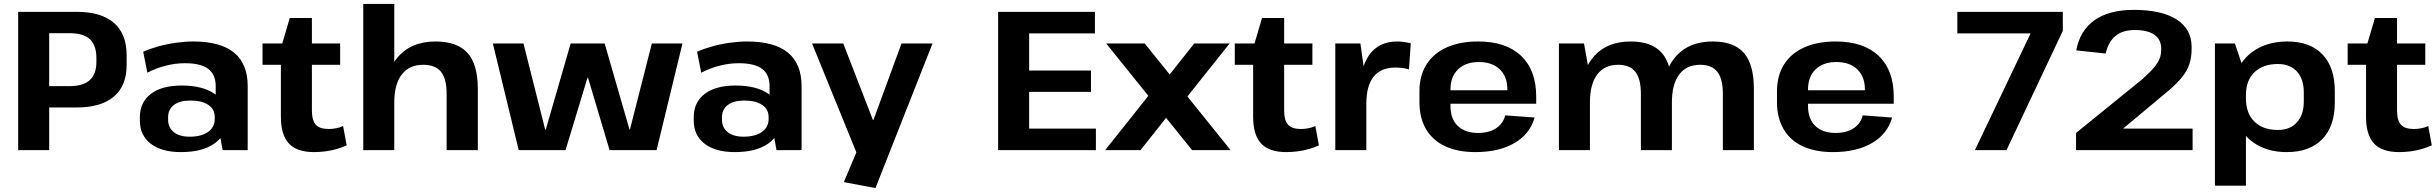

<svg xmlns="http://www.w3.org/2000/svg" viewBox="-20 -760 12331 972"><path d="M72 -700H369Q493 -700 557 -644Q621 -588 621 -481V-430Q621 -326 556.5 -271Q492 -216 369 -216H222V-324H333Q401 -324 434.5 -354.5Q468 -385 468 -447V-466Q468 -531 435 -561.5Q402 -592 333 -592H194L229 -627V0H72Z M1072 -193V-323Q1072 -383 1034 -411.5Q996 -440 916 -440Q868 -440 819 -427.5Q770 -415 726 -392L705 -498Q738 -513 781 -525Q824 -537 870.5 -543.5Q917 -550 958 -550Q1096 -550 1165 -493.5Q1234 -437 1234 -323V0H1107ZM896 10Q798 10 743 -32.5Q688 -75 688 -150V-166Q688 -242 743.5 -284.5Q799 -327 900 -327Q1005 -327 1065.5 -285.5Q1126 -244 1126 -169V-152Q1126 -76 1065 -33Q1004 10 896 10ZM940 -68Q999 -68 1033 -92Q1067 -116 1067 -157V-168Q1067 -207 1034.5 -229Q1002 -251 944 -251Q891 -251 861 -229Q831 -207 831 -165V-154Q831 -114 860 -91Q889 -68 940 -68Z M1570 10Q1483 10 1442.5 -33.5Q1402 -77 1402 -169V-516L1447 -669H1559V-201Q1559 -151 1578.5 -129Q1598 -107 1644 -107Q1662 -107 1681 -110.5Q1700 -114 1717 -122L1735 -24Q1713 -14 1686 -6Q1659 2 1629 6Q1599 10 1570 10ZM1309 -540H1702V-432H1309Z M2241 -285Q2241 -361 2212.5 -396.5Q2184 -432 2122 -432Q2052 -432 2014 -383Q1976 -334 1976 -241L1922 -162V-228Q1922 -383 1990.5 -466.5Q2059 -550 2185 -550Q2295 -550 2347 -492Q2399 -434 2399 -309V0H2241ZM1819 -740H1976V-375V0H1819Z M2475 -540H2630L2740 -104H2743L2869 -540H3041L3167 -104H3169L3280 -540H3435L3304 0H3066L2957 -366H2954L2843 0H2606Z M3876 -193V-323Q3876 -383 3838 -411.5Q3800 -440 3720 -440Q3672 -440 3623 -427.5Q3574 -415 3530 -392L3509 -498Q3542 -513 3585 -525Q3628 -537 3674.5 -543.5Q3721 -550 3762 -550Q3900 -550 3969 -493.5Q4038 -437 4038 -323V0H3911ZM3700 10Q3602 10 3547 -32.5Q3492 -75 3492 -150V-166Q3492 -242 3547.5 -284.5Q3603 -327 3704 -327Q3809 -327 3869.5 -285.5Q3930 -244 3930 -169V-152Q3930 -76 3869 -33Q3808 10 3700 10ZM3744 -68Q3803 -68 3837 -92Q3871 -116 3871 -157V-168Q3871 -207 3838.5 -229Q3806 -251 3748 -251Q3695 -251 3665 -229Q3635 -207 3635 -165V-154Q3635 -114 3664 -91Q3693 -68 3744 -68Z M4252 162 4339 -45 4325 35 4091 -540H4249L4399 -153H4402L4544 -540H4701L4412 192Z M5155 -109H5528V0H5033V-700H5523V-591H5155L5190 -675V-345L5155 -403H5503V-295H5155L5190 -353V-25Z M5580 -540H5775L6210 0H6015ZM5823 -312 5967 -269 5754 0H5575ZM5815 -274 6026 -540H6205L5959 -231Z M6492 10Q6405 10 6364.5 -33.5Q6324 -77 6324 -169V-516L6369 -669H6481V-201Q6481 -151 6500.5 -129Q6520 -107 6566 -107Q6584 -107 6603 -110.5Q6622 -114 6639 -122L6657 -24Q6635 -14 6608 -6Q6581 2 6551 6Q6521 10 6492 10ZM6231 -540H6624V-432H6231Z M6740 -540H6867L6897 -327V0H6740ZM6862 -273Q6862 -410 6910.5 -480Q6959 -550 7053 -550Q7070 -550 7087.5 -547.5Q7105 -545 7122 -541L7113 -409Q7080 -418 7044 -418Q6971 -418 6934 -372Q6897 -326 6897 -233Z M7449 10Q7360 10 7296.5 -19.5Q7233 -49 7199.5 -106Q7166 -163 7166 -242V-298Q7166 -377 7201.5 -433.5Q7237 -490 7304 -520Q7371 -550 7463 -550Q7604 -550 7680.5 -477.5Q7757 -405 7757 -271V-235H7294V-303H7633L7611 -278V-308Q7611 -372 7572.5 -409Q7534 -446 7467 -446Q7400 -446 7361.5 -409Q7323 -372 7323 -306V-224Q7323 -158 7360 -122.5Q7397 -87 7462 -87Q7519 -87 7554.5 -111Q7590 -135 7600 -176L7749 -165Q7725 -81 7646.5 -35.5Q7568 10 7449 10Z M8702 -285Q8702 -361 8674 -396.5Q8646 -432 8587 -432Q8518 -432 8481 -383Q8444 -334 8444 -241L8390 -162V-228Q8390 -383 8457.5 -466.5Q8525 -550 8650 -550Q8758 -550 8808.5 -492Q8859 -434 8859 -310V0H8702ZM7872 -540H7999L8029 -373V0H7872ZM8287 -285Q8287 -361 8259 -396.5Q8231 -432 8172 -432Q8103 -432 8066 -383Q8029 -334 8029 -241L7975 -162V-228Q7975 -383 8042.5 -466.5Q8110 -550 8235 -550Q8343 -550 8393.5 -491.5Q8444 -433 8444 -310V0H8287Z M9259 10Q9170 10 9106.5 -19.5Q9043 -49 9009.5 -106Q8976 -163 8976 -242V-298Q8976 -377 9011.5 -433.5Q9047 -490 9114 -520Q9181 -550 9273 -550Q9414 -550 9490.5 -477.5Q9567 -405 9567 -271V-235H9104V-303H9443L9421 -278V-308Q9421 -372 9382.5 -409Q9344 -446 9277 -446Q9210 -446 9171.5 -409Q9133 -372 9133 -306V-224Q9133 -158 9170 -122.5Q9207 -87 9272 -87Q9329 -87 9364.5 -111Q9400 -135 9410 -176L9559 -165Q9535 -81 9456.5 -35.5Q9378 10 9259 10Z M10299 -673 10372 -591H9889V-700H10423V-604L10138 0H9978Z M10490 -87 10823 -357Q10852 -383 10871 -403Q10890 -423 10901 -440Q10912 -457 10916.5 -473Q10921 -489 10921 -507V-514Q10921 -560 10886.5 -584Q10852 -608 10788 -608Q10725 -608 10689 -577.5Q10653 -547 10640 -489L10491 -505Q10509 -604 10582.5 -657Q10656 -710 10783 -710Q10923 -710 10999 -661.5Q11075 -613 11075 -523V-510Q11075 -469 11063 -433.5Q11051 -398 11021.5 -363Q10992 -328 10939 -285L10636 -32L10589 -109H11080V0H10490Z M11557 10Q11475 10 11414 -22.5Q11353 -55 11319 -114.5Q11285 -174 11285 -255V-289Q11285 -369 11319.5 -427.5Q11354 -486 11416 -518Q11478 -550 11561 -550Q11675 -550 11737.5 -484.5Q11800 -419 11800 -298V-242Q11800 -121 11736.5 -55.5Q11673 10 11557 10ZM11193 -540H11294L11350 -375V180H11193ZM11512 -102Q11573 -102 11608 -140.5Q11643 -179 11643 -246V-292Q11643 -360 11608 -398Q11573 -436 11512 -436Q11437 -436 11393.5 -394.5Q11350 -353 11350 -279V-262Q11350 -187 11393 -144.5Q11436 -102 11512 -102Z M12126 10Q12039 10 11998.5 -33.5Q11958 -77 11958 -169V-516L12003 -669H12115V-201Q12115 -151 12134.5 -129Q12154 -107 12200 -107Q12218 -107 12237 -110.5Q12256 -114 12273 -122L12291 -24Q12269 -14 12242 -6Q12215 2 12185 6Q12155 10 12126 10ZM11865 -540H12258V-432H11865Z"/></svg>

Font: Pathway Extreme 72pt
Style: Bold
Weight: 700
Designer: Eduardo Rodriguez Tunni
Foundry: Eduardo Rodriguez Tunni
Version: Version 1.001;gftools[0.9.26]